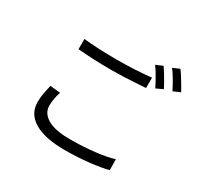

<svg xmlns="http://www.w3.org/2000/svg" viewBox="-180 -1061 1360 1316"><g transform="rotate(30 500.0 -403.5)"><path d="M476 36Q324 36 239.5 -13.5Q155 -63 155 -157Q155 -196 162 -231Q169 -266 176 -296L257 -288Q247 -259 242 -231Q237 -203 237 -175Q237 -117 295.5 -81.5Q354 -46 474 -46Q578 -46 669 -56.5Q760 -67 816 -85L817 1Q764 15 673.5 25.5Q583 36 476 36ZM482 -599Q406 -599 341 -602Q276 -605 217 -610V-691Q271 -685 338.5 -682Q406 -679 481 -679Q553 -679 625 -683Q697 -687 751 -693V-611Q717 -609 672 -606Q627 -603 577.5 -601Q528 -599 482 -599ZM807 -640Q792 -671 769 -711.5Q746 -752 725 -780L779 -803Q792 -785 807 -760.5Q822 -736 836.5 -710.5Q851 -685 861 -665ZM919 -682Q903 -714 880.5 -753Q858 -792 836 -820L889 -843Q903 -825 918.5 -800Q934 -775 949 -750Q964 -725 974 -706Z"/></g></svg>

Font: Chocolate Classical Sans
Style: Regular
Weight: 400
Designer: 田海東、宇文滿月
Foundry: Moonlit Owen
Version: Version 1.001